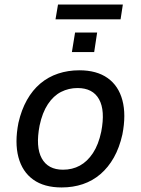

<svg xmlns="http://www.w3.org/2000/svg" viewBox="-20 -815 618 844"><path d="M251 9Q174 9 126 -25.5Q78 -60 61 -124Q44 -188 61 -275Q74 -332 98.5 -375.5Q123 -419 157.5 -448Q192 -477 235.5 -491.5Q279 -506 329 -506Q405 -506 453 -472Q501 -438 518 -374.5Q535 -311 518 -224Q505 -166 480.5 -122.5Q456 -79 421.5 -49.5Q387 -20 344 -5.5Q301 9 251 9ZM257 -69Q298 -69 331 -87Q364 -105 388.5 -142Q413 -179 425 -236Q443 -329 415.5 -378.5Q388 -428 321 -428Q282 -428 248.5 -411Q215 -394 190.5 -357Q166 -320 154 -263Q136 -169 163.5 -119Q191 -69 257 -69ZM224 -730 235 -795H520L510 -730ZM296 -586 310 -672H407L394 -586Z"/></svg>

Font: Nunito Sans 7pt SemiCondensed Medium
Style: Italic
Weight: 500
Width: 4
Italic angle: -9°
Designer: Vernon Adams
Foundry: Vernon Adams
Version: Version 3.101;gftools[0.9.27]